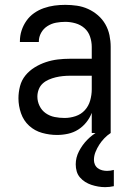

<svg xmlns="http://www.w3.org/2000/svg" viewBox="-20 -548 540 791"><path d="M215 8Q184 8 153.5 -0.5Q123 -9 100 -30Q77 -51 66.5 -81.5Q56 -112 56 -143Q56 -168 62.5 -193Q69 -218 85 -237.5Q101 -257 123 -270.5Q145 -284 169 -292Q193 -300 218 -303Q243 -306 269 -306H358V-355Q358 -376 351 -397Q344 -418 328 -432Q312 -446 291 -452Q270 -458 249 -458Q230 -458 211 -454.5Q192 -451 175.5 -440.5Q159 -430 149.5 -413Q140 -396 140 -377V-375H62V-378Q62 -401 69 -422.5Q76 -444 89 -462.5Q102 -481 120.5 -494Q139 -507 160.5 -514.5Q182 -522 204 -525Q226 -528 249 -528Q273 -528 297 -524.5Q321 -521 343 -511Q365 -501 383.5 -485Q402 -469 414 -448Q426 -427 431 -403Q436 -379 436 -355V0H358V-83Q350 -62 335.5 -44Q321 -26 302 -14Q283 -2 260.5 3Q238 8 215 8ZM246 -62Q269 -62 291.5 -69.5Q314 -77 329.5 -94Q345 -111 351.5 -134Q358 -157 358 -180V-236H269Q254 -236 239 -234.5Q224 -233 209.5 -229.5Q195 -226 181 -220Q167 -214 156 -204Q145 -194 139.5 -179.5Q134 -165 134 -150Q134 -130 143 -111.5Q152 -93 168.5 -81.5Q185 -70 205 -66Q225 -62 246 -62ZM413 223Q399 223 384.5 220.5Q370 218 356.5 213.5Q343 209 331 201.5Q319 194 309.5 183Q300 172 296 158Q292 144 292 129Q292 101 305.5 75Q319 49 339 28.5Q359 8 384 -6.5Q409 -21 436 -30V0Q422 9 410 21.5Q398 34 389 48Q380 62 373.5 78Q367 94 367 111Q367 121 371 130Q375 139 383 145Q391 151 401 153.5Q411 156 421 156Q428 156 435 155Q442 154 449 152V219Q440 221 431 222Q422 223 413 223Z"/></svg>

Font: Iosevka MaddieWtf
Style: Regular
Weight: 400
Monospace: yes
Designer: Belleve Invis
Foundry: Belleve Invis
Version: Version 31.3.0; ttfautohint (v1.8.3)